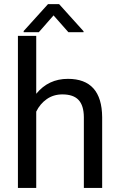

<svg xmlns="http://www.w3.org/2000/svg" viewBox="-20 -927 591 947"><path d="M158.7 -464.4Q218.8 -538.1 314.9 -538.1Q482.4 -538.1 483.9 -349.1V0H393.6V-349.6Q393.1 -406.7 367.4 -434.1Q341.8 -461.4 287.6 -461.4Q243.7 -461.4 210.4 -438Q177.2 -414.6 158.7 -376.5V0H68.4V-750H158.7ZM392.1 -772.9V-768.1H317.4L244.1 -851.1L171.4 -768.1H96.7V-773.9L216.8 -906.7H271.5Z"/></svg>

Font: APIMedia Roboto
Style: Regular
Weight: 400
Designer: Google
Version: Version 2.137; 2017